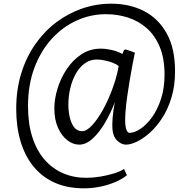

<svg xmlns="http://www.w3.org/2000/svg" viewBox="-20 -772 1037 1042"><path d="M68 -181Q68 -285 95.2 -373.5Q122.5 -462 171.5 -532Q220.5 -602 285.5 -651Q350.5 -700 426.5 -726Q502.5 -752 584 -752Q683.5 -752 761.8 -711.8Q840 -671.5 885 -590.2Q930 -509 930 -386Q930 -307 910.8 -243.2Q891.5 -179.5 860.2 -131.5Q829 -83.5 793 -51.5Q757 -19.5 722.8 -3.2Q688.5 13 664 13Q638.5 13 615.5 -9.5Q592.5 -32 590 -74Q588.5 -97.5 591.2 -132.5Q594 -167.5 603 -217Q581.5 -160 550.8 -107.2Q520 -54.5 483.8 -20.8Q447.5 13 410 13Q377 13 346 -10.5Q315 -34 295 -78Q275 -122 275 -184Q275 -234.5 292 -290.8Q309 -347 341.8 -396.2Q374.5 -445.5 421.2 -476.8Q468 -508 527 -508Q553.5 -508 586 -500.8Q618.5 -493.5 644 -479Q647 -488 651.5 -496.8Q656 -505.5 664 -503Q672 -501 679.5 -498.2Q687 -495.5 695 -492.5Q703 -489.5 712 -486Q707 -462.5 699.5 -423.2Q692 -384 684.2 -338Q676.5 -292 670 -246Q663.5 -200 661 -163Q656.5 -101 663.5 -76Q670.5 -51 683 -51Q709.5 -51 742.2 -72.8Q775 -94.5 804.8 -135.5Q834.5 -176.5 853.8 -235Q873 -293.5 873 -367Q873 -455 847 -517.5Q821 -580 776.2 -619.2Q731.5 -658.5 674.5 -676.8Q617.5 -695 555 -695Q472.5 -695 396.5 -660.8Q320.5 -626.5 261 -561.5Q201.5 -496.5 166.8 -404.2Q132 -312 132 -196Q132 -100.5 155.5 -27.8Q179 45 221.5 94Q264 143 321.8 168Q379.5 193 448 193Q484 193 524 186.5Q564 180 598.5 169.2Q633 158.5 653 145L669 179Q644.5 199 607.8 215Q571 231 526.8 240.5Q482.5 250 435 250Q346 250 277.8 219.8Q209.5 189.5 162.8 132.8Q116 76 92 -3.5Q68 -83 68 -181ZM351 -203Q351 -171 358 -138Q365 -105 381.5 -82.5Q398 -60 426 -60Q450.5 -60 480.8 -93Q511 -126 540.8 -180.2Q570.5 -234.5 593 -298Q600 -317.5 606 -337.2Q612 -357 616.5 -376Q621 -395 624 -413Q614 -423 592.8 -431.2Q571.5 -439.5 547.5 -444.2Q523.5 -449 506 -449Q469 -449 440 -428Q411 -407 391.2 -371.5Q371.5 -336 361.2 -292.2Q351 -248.5 351 -203Z"/></svg>

Font: Merriweather Light
Style: Regular
Weight: 300
Designer: Eben Sorkin
Foundry: Eben Sorkin
Version: Version 2.100